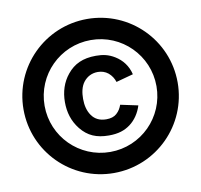

<svg xmlns="http://www.w3.org/2000/svg" viewBox="-88 -861 1062 1014"><g transform="rotate(-10 443.0 -354.0)"><path d="M443 59C671.5 59 856.5 -125.5 856.5 -354C856.5 -582.5 671.5 -767 443 -767C215 -767 30 -582.5 30 -354C30 -125.5 215 59 443 59ZM143 -354C143 -520 277 -654 443 -654C609 -654 743 -520 743 -354C743 -188 609 -54 443 -54C277 -54 143 -188 143 -354ZM252 -354.5C252 -300.5 266 -251.5 301 -207.5C338.5 -161 384 -141 451 -141C501.5 -141 535.5 -152.5 565.5 -174.5C596.5 -197.5 619 -231.5 631 -270.5L537 -290.5C530.5 -272.5 523 -259 507.5 -245C494 -233 475.5 -227.5 452 -227.5C417 -227.5 391.5 -240.5 374.5 -264.5C356.5 -289.5 349.5 -321 349.5 -354.5C349.5 -387 355 -420.5 374.5 -445C392.5 -467.5 418 -481.5 450.5 -481.5C470.5 -481.5 490 -475.5 506 -462.5C522.5 -448.5 533 -431.5 539 -412.5L631 -437.5C620 -484 592.5 -518.5 556 -541C522.5 -561.5 493 -567.5 455.5 -567.5C385 -567.5 337.5 -545 301 -500C268 -460 252 -410 252 -354.5Z"/></g></svg>

Font: Eudonet
Style: Bold
Weight: 700
Designer: Mikhail Sharanda
Foundry: Mikhail Sharanda
Version: Version 4.503;Glyphs 3.1.2 (3151)